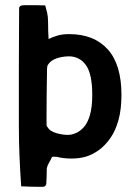

<svg xmlns="http://www.w3.org/2000/svg" viewBox="-20 -613 526 743"><path d="M450 -246Q450 -190 438.5 -148.5Q427 -107 407 -78.5Q387 -50 363 -32.5Q339 -15 313 -7Q286 1 253.5 0.5Q221 0 201 -6Q193 -6 188.5 -6.5Q184 -7 181 -5Q176 6 169.5 17Q163 28 161 39Q161 54 160.5 69.5Q160 85 159 100Q157 105 154 107.5Q151 110 142 110Q121 110 101 109.5Q81 109 62 108Q58 51 55.5 -7Q53 -65 53 -127Q53 -241 53 -355Q53 -469 54 -583Q56 -589 61.5 -591Q67 -593 75 -593Q95 -593 115 -593Q135 -593 155 -592Q159 -579 162.5 -563.5Q166 -548 166 -528Q166 -511 166.5 -494.5Q167 -478 168 -462Q182 -469 201.5 -475Q221 -481 247 -481Q344 -481 397 -422Q450 -363 450 -246ZM337 -246Q337 -327 312.5 -361Q288 -395 246 -395Q231 -395 214.5 -391.5Q198 -388 185.5 -381Q173 -374 166 -363Q162 -357 162 -347Q161 -294 160.5 -241Q160 -188 160 -136Q160 -129 160.5 -126.5Q161 -124 164 -121Q173 -105 197.5 -98Q222 -91 243 -91Q257 -91 273.5 -98Q290 -105 304.5 -121Q319 -137 328 -167.5Q337 -198 337 -246Z"/></svg>

Font: Glory SemiBold
Style: Regular
Weight: 600
Designer: Robert Leuschke
Foundry: Robert Leuschke
Version: Version 1.011